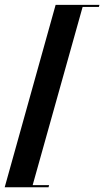

<svg xmlns="http://www.w3.org/2000/svg" viewBox="-40 -643 439 809"><path d="M-20.2 146 194.4 -622.6H379L376.6 -613.7H308.1L97.6 137.1H166.9L164.5 146Z"/></svg>

Font: Playfair 144pt
Style: Bold Italic
Weight: 700
Italic angle: -15.6°
Designer: Claus Eggers Sørensen
Foundry: Claus Eggers Sørensen
Version: Version 2.203